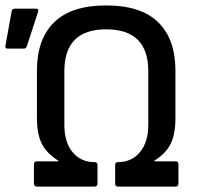

<svg xmlns="http://www.w3.org/2000/svg" viewBox="-20 -687 735 707"><path d="M116 0Q105 0 105 -11V-82Q105 -93 116 -93H195V-95Q151 -123 133.5 -158.5Q116 -194 116 -253V-427Q116 -543 179.5 -605Q243 -667 371 -667Q499 -667 562.5 -605Q626 -543 626 -427V-253Q626 -194 609 -158.5Q592 -123 548 -95V-93H627Q637 -93 637 -82V-11Q637 0 627 0H414Q404 0 404 -11V-79Q404 -90 414 -90Q465 -90 495.5 -127Q526 -164 526 -227V-425Q526 -579 371 -579Q217 -579 217 -425V-227Q217 -164 247 -127Q277 -90 328 -90Q339 -90 339 -79V-11Q339 0 328 0ZM8 -508Q-2 -508 0 -519L23 -646Q25 -655 34 -655H113Q124 -655 120 -643L79 -517Q76 -508 67 -508Z"/></svg>

Font: Sofia Sans SemiBold
Style: Regular
Weight: 600
Designer: Botio Nikoltchev, Ani Petrova
Foundry: lettersoup
Version: Version 4.101; ttfautohint (v1.8.4.7-5d5b)